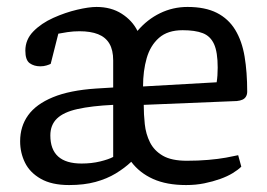

<svg xmlns="http://www.w3.org/2000/svg" viewBox="-20 -524 770 553"><path d="M179 9Q129 9 97.5 -9Q66 -27 52 -55.5Q38 -84 38 -117Q38 -160 61 -192Q84 -224 132.5 -244Q181 -264 257 -269L306 -272V-350Q306 -380 295 -398.5Q284 -417 262.5 -425.5Q241 -434 209 -434Q191 -434 174.5 -431.5Q158 -429 148 -427L126 -340Q122 -338 114 -335.5Q106 -333 96 -333Q78 -333 65.5 -342Q53 -351 53 -378Q53 -410 76 -433.5Q99 -457 133.5 -472.5Q168 -488 202 -496Q236 -504 258 -504Q300 -504 330.5 -484.5Q361 -465 376 -435Q404 -468 441 -486Q478 -504 520 -504Q571 -504 604.5 -487Q638 -470 657.5 -438Q677 -406 684.5 -361Q692 -316 692 -260Q692 -252 688.5 -246Q685 -240 678.5 -237Q672 -234 662 -233L394 -222Q394 -195 397 -166.5Q400 -138 412 -114Q424 -90 449 -75.5Q474 -61 518 -61Q551 -61 580 -63.5Q609 -66 631 -70Q653 -74 666 -77L675 -44Q666 -35 650.5 -25.5Q635 -16 614 -8.5Q593 -1 568.5 4Q544 9 516 9Q460 9 421 -8.5Q382 -26 358 -58Q339 -40 313.5 -24.5Q288 -9 255 0Q222 9 179 9ZM215 -53Q244 -53 268.5 -59Q293 -65 306 -72V-222Q244 -219 203.5 -210Q163 -201 144 -182.5Q125 -164 125 -134Q125 -53 215 -53ZM392 -275 604 -287Q607 -305 607 -329Q607 -374 596.5 -397Q586 -420 564 -428.5Q542 -437 506 -437Q463 -437 438 -415Q413 -393 402.5 -356.5Q392 -320 392 -275Z"/></svg>

Font: Faustina Light
Style: Regular
Weight: 400
Version: Version 1.200